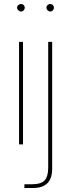

<svg xmlns="http://www.w3.org/2000/svg" viewBox="-20 -728 359 968"><path d="M76 0V-517H96V0ZM86 -670Q79 -670 72.5 -676Q66 -682 66 -689Q66 -697 72.5 -702.5Q79 -708 86 -708Q94 -708 99.5 -702.5Q105 -697 105 -689Q105 -682 99.5 -676Q94 -670 86 -670ZM103 220V201H140Q187 201 205 181.5Q223 162 223 117V-517H243V123Q243 153 233.5 174.5Q224 196 202.5 208Q181 220 144 220ZM233 -670Q226 -670 220 -676Q214 -682 214 -689Q214 -697 220 -702.5Q226 -708 233 -708Q241 -708 246.5 -702.5Q252 -697 252 -689Q252 -682 246.5 -676Q241 -670 233 -670Z"/></svg>

Font: DM Sans 11pt Thin
Style: Regular
Weight: 250
Version: Version 4.004;gftools[0.9.30]